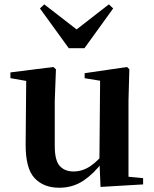

<svg xmlns="http://www.w3.org/2000/svg" viewBox="-20 -857 718 893"><path d="M255.7 16.2Q182.1 16.2 140.2 -29.3Q98.3 -74.7 99.3 -187.9L102 -497.7L132 -475.4L28.4 -493.5V-520.2L228 -545.4L240.2 -534.8L234.7 -388.7V-177.8Q234.7 -111 257.7 -85.3Q280.7 -59.5 321.8 -59.5Q364.7 -59.5 402.5 -85.8Q440.3 -112.1 469.6 -153.8L503.2 -103H456Q418.4 -51 368.8 -17.4Q319.2 16.2 255.7 16.2ZM447.6 12.4 442.4 -109.4V-111.9L445.6 -481.6L373.7 -493.2V-516.6L570.9 -545.4L581.6 -534.8L577.6 -388.7V-35L645.6 -28.5V0.7ZM185.9 -836.7 373 -691.7H299.7L486.3 -836.7L506.4 -817.8L372.7 -632.7H299.9L165.8 -817.8Z"/></svg>

Font: Noto Serif SC
Style: Regular
Weight: 200
Designer: Ryoko NISHIZUKA 西塚涼子 (kana & ideographs); Frank Grießhammer (Latin, Greek & Cyrillic); Wenlong ZHANG 张文龙 (bopomofo); San
Foundry: Adobe
Version: Version 2.001;hotconv 1.1.0;makeotfexe 2.6.0